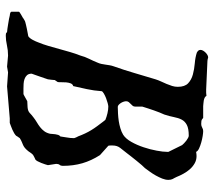

<svg xmlns="http://www.w3.org/2000/svg" viewBox="-58 -681 739 663"><g transform="rotate(90 311.5 -349.5)"><path d="M90.8 -4.4Q87.4 -4.4 79.3 -5.6Q71.3 -6.8 62 -8.3Q52.7 -9.8 44.9 -11.2Q37.1 -12.7 34.2 -13.7Q32.7 -13.7 28.8 -14.4Q24.9 -15.1 23.9 -16.1Q22 -16.1 21.5 -17.6L20.5 -19.5V-44.9Q20.5 -46.4 23.4 -48.3Q26.4 -50.3 30.3 -52.7Q34.7 -55.2 40 -58.1Q40.5 -58.6 42.7 -60.1Q44.9 -61.5 47.6 -63.2Q50.3 -64.9 53 -66.2Q55.7 -67.4 56.6 -67.4Q58.6 -67.9 65.2 -69.6Q71.8 -71.3 79.6 -72.8Q87.4 -74.2 94.7 -75.7Q102.1 -77.1 105 -77.6Q111.8 -82 117.7 -93Q123.5 -104 126 -111.3Q133.3 -128.9 138.7 -147.5Q144 -166 149.2 -184.8Q154.3 -203.6 159.7 -221.9Q165 -240.2 171.9 -257.8Q175.8 -272.9 183.1 -287.6Q190.4 -302.2 196.3 -316.9Q199.2 -323.2 200.7 -330.1Q202.1 -336.9 203.1 -344Q204.1 -351.1 205.3 -358.4Q206.5 -365.7 209 -372.6Q221.7 -408.2 232.2 -444.3Q242.7 -480.5 253.9 -517.1Q256.8 -526.4 261.2 -535.9Q265.6 -545.4 269.8 -555.2Q273.9 -564.9 276.9 -574.5Q279.8 -584 279.8 -593.8Q279.8 -618.2 267.6 -629.6Q255.4 -641.1 237.3 -646Q219.2 -650.9 198.7 -652.6Q178.2 -654.3 161.6 -659.7Q155.8 -663.1 154.1 -665.8Q152.3 -668.5 152.3 -672.4Q152.3 -676.8 155 -681.4Q157.7 -686 161.6 -689.9Q165.5 -693.8 169.9 -696.3Q174.3 -698.7 177.7 -698.7H178.7Q181.6 -697.8 185.3 -697Q189 -696.3 190.4 -696.3L289.1 -691.9Q295.4 -691.9 300.5 -691.9Q305.7 -691.9 311 -692.9Q313.5 -688.5 317.9 -686.5Q322.3 -684.6 327.4 -683.6Q332.5 -682.6 337.6 -682.4Q342.8 -682.1 346.7 -681.6H387.2Q392.6 -676.3 397.2 -675.5Q401.9 -674.8 408.2 -674.8Q415 -674.8 420.7 -678.2Q426.3 -681.6 432.6 -681.6Q438.5 -681.6 449.5 -679.9Q460.4 -678.2 471.7 -675Q482.9 -671.9 492.4 -667.5Q502 -663.1 504.4 -657.2Q512.2 -658.7 519 -658.7Q532.7 -658.7 544.2 -652.1Q555.7 -645.5 564.5 -635.5Q573.2 -625.5 579.8 -613.5Q586.4 -601.6 590.8 -590.3Q592.8 -585.4 594.7 -582.3Q596.7 -579.1 598.1 -576.2Q599.6 -573.2 600.3 -569.8Q601.1 -566.4 601.1 -561.5Q601.1 -551.3 596.7 -540.3Q592.3 -529.3 586.2 -518.3Q580.1 -507.3 573 -497.6Q565.9 -487.8 560.5 -480.5Q557.6 -478 550.3 -469.7Q543 -461.4 534.9 -451.2Q526.9 -440.9 519.3 -431.6Q511.7 -422.4 508.8 -418Q499 -405.8 490.7 -395Q482.4 -384.3 482.4 -369.1Q482.4 -368.7 482.4 -366.5Q482.4 -364.3 482.4 -361.6Q482.4 -358.9 482.7 -356.7Q482.9 -354.5 483.4 -354L515.6 -325.2Q534.7 -295.4 543.7 -264.4Q552.7 -233.4 552.7 -196.8Q552.7 -189.9 549.3 -186Q545.9 -182.1 545.9 -173.8L550.3 -145.5Q549.3 -142.1 547.4 -135.7Q545.4 -129.4 542.7 -122.6Q540 -115.7 536.9 -109.9Q533.7 -104 530.8 -102.1Q530.3 -102.1 527.6 -100.8Q524.9 -99.6 521.7 -97.9Q518.6 -96.2 515.9 -94.7Q513.2 -93.3 513.2 -92.3Q512.2 -91.8 510.5 -89.6Q508.8 -87.4 507.1 -85Q505.4 -82.5 503.9 -80.3Q502.4 -78.1 502 -77.6Q495.1 -69.3 490.5 -65.7Q485.8 -62 481 -59.8Q476.1 -57.6 470.5 -55.4Q464.8 -53.2 457 -48.3Q456.5 -47.4 455.1 -45.4Q453.6 -43.5 452.1 -41.3Q450.7 -39.1 449.7 -37.4Q448.7 -35.6 448.7 -35.6Q445.3 -32.2 439.7 -28.8Q434.1 -25.4 427.7 -22.7Q421.4 -20 415.5 -17.8Q409.7 -15.6 405.8 -14.2L403.8 -13.7H388.7L278.3 -4.4L230 -7.8L210 -4.4L171.9 -7.8Q153.3 -7.8 136.2 -3.9Q119.1 0 103.5 0Q98.6 0 96.2 -0.5Q93.8 -1 90.8 -4.4ZM234.4 -89.4Q234.4 -79.1 239.7 -73.2Q245.1 -67.4 252.9 -64.7Q260.7 -62 269.5 -61.5Q278.3 -61 285.2 -61H304.2Q305.7 -61 309.6 -63.2Q313.5 -65.4 317.6 -67.6Q321.8 -69.8 325.4 -72Q329.1 -74.2 329.6 -74.2L350.1 -75.2Q363.3 -76.2 369.9 -82.5Q376.5 -88.9 384.8 -95.2Q393.6 -102.1 402.3 -107.2Q411.1 -112.3 418.9 -118.4Q426.8 -124.5 432.9 -132.6Q439 -140.6 441.9 -152.8Q442.4 -156.2 442.6 -161.1Q442.9 -166 443.6 -171.1Q444.3 -176.3 445.8 -180.9Q447.3 -185.5 451.2 -188.5Q452.1 -197.3 454.6 -210.2Q457 -223.1 457 -235.8Q457 -235.8 456.3 -238Q455.6 -240.2 454.6 -242.4Q453.6 -244.6 452.6 -246.8Q451.7 -249 451.2 -249Q446.3 -262.2 440.9 -273.7Q435.5 -285.2 429.2 -295.4Q422.9 -305.7 415.5 -315.7Q408.2 -325.7 399.9 -336.4L394 -343.8Q383.8 -348.1 371.1 -351.1Q358.4 -354 347.7 -354Q344.2 -354 335.9 -351.8Q327.6 -349.6 318.8 -346.2Q310.1 -342.8 303 -338.6Q295.9 -334.5 294.9 -331.1Q293 -304.2 287.8 -280.3Q282.7 -256.3 277.3 -232.9Q270.5 -231 267.8 -223.9Q265.1 -216.8 264.4 -208Q263.7 -199.2 263.9 -191.2Q264.2 -183.1 263.2 -179.2L256.3 -168.9Q256.3 -168.5 256.1 -164.8Q255.9 -161.1 255.4 -157.2Q254.9 -153.3 254.4 -149.7Q253.9 -146 253.9 -145.5Q252.9 -142.1 250.2 -134.5Q247.6 -127 244.6 -118.2Q241.7 -109.4 238.8 -101.6Q235.8 -93.8 234.4 -89.4ZM329.6 -415.5Q329.6 -411.6 331.3 -406.5Q333 -401.4 335.9 -397Q338.9 -392.6 342.3 -389.6Q345.7 -386.7 349.1 -386.7Q359.4 -386.7 372.3 -387.5Q385.3 -388.2 398.2 -390.1Q411.1 -392.1 423.3 -395.8Q435.5 -399.4 445.3 -405.3Q459 -414.1 470 -433.6Q481 -453.1 488.5 -475.8Q496.1 -498.5 500.2 -520.8Q504.4 -543 504.4 -557.6V-561.5L481 -608.9Q478.5 -611.8 474.6 -615.7Q470.7 -619.6 465.8 -623.3Q460.9 -627 456.3 -629.4Q451.7 -631.8 448.7 -631.8Q423.8 -631.8 411.4 -625.2Q398.9 -618.7 393.1 -607.4Q387.2 -596.2 384.3 -580.6Q381.3 -564.9 375.5 -547.4Q372.1 -540 368.4 -530.8Q364.7 -521.5 361.3 -511.7Q357.9 -502 354.7 -492.2Q351.6 -482.4 349.1 -474.6L348.1 -471.2V-446.8Q348.1 -441.4 345.2 -438Q342.3 -434.6 338.9 -431.4Q335.4 -428.2 332.5 -424.6Q329.6 -420.9 329.6 -415.5Z"/></g></svg>

Font: IM FELL English
Style: Italic
Weight: 400
Italic angle: -18°
Designer: Igino Marini
Foundry: Igino Marini
Version: 3.00